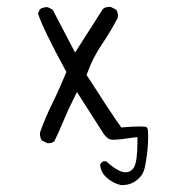

<svg xmlns="http://www.w3.org/2000/svg" viewBox="-20 -430 540 558"><path d="M280.3 38.6Q274.4 42 271 47.9Q272 69.3 288.6 85Q307.6 102.5 331.1 107.9Q333 107.9 335.4 107.9Q363.8 107.9 383.8 87.9Q390.1 81.5 393.6 76.2Q398.4 66.9 400.4 58.6Q402.3 50.3 403.8 41Q410.6 1.5 410.6 -33.2Q410.6 -51.8 408.7 -56.6Q407.7 -58.6 406.7 -59.6Q404.8 -61.5 399.4 -62Q394 -62.5 385.7 -62.5Q367.7 -62.5 332.5 -59.6Q317.4 -80.6 294.2 -115.7Q271 -150.9 231.4 -212.4L233.9 -218.3Q250 -262.7 275.9 -300.8Q301.8 -338.9 322.3 -378.4Q322.8 -381.3 322.8 -384.3Q322.8 -395 316.9 -402.3L302.2 -409.7Q300.8 -410.2 299.3 -410.2Q287.1 -410.2 279.3 -404.3L198.2 -277.3L132.8 -402.3L119.6 -408.7Q118.2 -409.2 117.2 -409.2Q105 -409.2 96.2 -403.3L90.3 -391.1Q103 -349.6 172.9 -220.7Q152.8 -171.4 132.3 -129.9Q111.8 -88.4 96.7 -46.4Q96.2 -42.5 96.2 -40.8Q96.2 -39.1 96.2 -37.1Q96.2 -35.2 97.2 -32.2Q98.1 -26.4 102.1 -21.5L116.7 -14.2Q118.2 -13.7 119.1 -13.7Q130.4 -13.7 137.7 -19Q152.3 -48.8 164.8 -79.3Q177.2 -109.9 193.4 -141.6L203.6 -162.6L282.2 -39.6Q293 -25.9 301.8 -24.4Q303.7 -23.9 308.1 -23.9Q312.5 -23.9 317.1 -24.2Q321.8 -24.4 325.7 -24.9Q329.6 -25.4 334 -25.6Q338.4 -25.9 343.3 -26.9Q352.5 -27.8 379.4 -31.7V-16.6Q379.4 37.6 369.6 55.7Q363.8 66.9 352.1 69.8Q342.3 72.3 329.6 67.4Q309.6 58.6 288.6 38.6Z"/></svg>

Font: NaikaiFont
Style: ExtraLight
Weight: 200
Version: Version 1.89